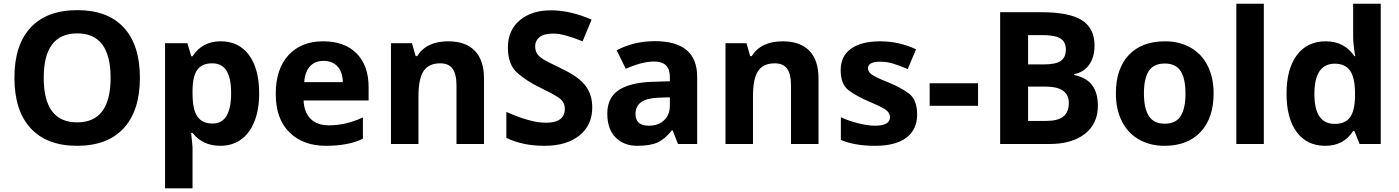

<svg xmlns="http://www.w3.org/2000/svg" viewBox="-20 -780 7577 1040"><path d="M397.9 -599.1Q216.8 -599.1 216.8 -358.2Q216.8 -117.2 397.9 -117.2Q579.1 -117.2 579.1 -358.4Q579.1 -599.6 397.9 -599.1ZM650.6 -630.6Q737.8 -536.1 737.8 -358.4Q737.8 -180.7 649.9 -85.4Q562 9.8 397.9 9.8Q233.9 9.8 146 -85.4Q58.1 -180.7 58.1 -358.9Q58.1 -537.1 146.2 -631.1Q234.4 -725.1 398.9 -725.1Q563.5 -725.1 650.6 -630.6Z M1022.9 -291V-274.9Q1022.9 -187 1049.1 -148.9Q1075.2 -110.8 1131.8 -110.8Q1231.9 -110.8 1231.9 -275.9Q1231.9 -356.4 1207.3 -396.7Q1182.6 -437 1128.9 -437Q1075.2 -437 1049.6 -403.1Q1023.9 -369.1 1022.9 -291ZM1173.8 9.8Q1077.6 9.8 1022.9 -60.1H1015.1Q1022.9 8.3 1022.9 19V240.2H874V-545.9H995.1L1016.1 -475.1H1022.9Q1075.2 -556.2 1174.8 -556.2Q1274.4 -556.2 1329.1 -481.4Q1383.8 -406.7 1383.8 -273.9Q1383.8 -186.5 1358.2 -122.1Q1332.5 -57.6 1285.2 -23.9Q1237.8 9.8 1173.8 9.8Z M1976.6 -308.1V-235.8H1624.5Q1627 -172.4 1662.1 -136.7Q1697.3 -101.1 1760.7 -101.1Q1854.5 -101.1 1945.8 -144V-28.8Q1868.2 9.8 1745.1 9.8Q1622.1 9.8 1547.9 -63Q1473.6 -135.7 1473.6 -271Q1473.6 -406.2 1542.5 -481.2Q1611.3 -556.2 1729.5 -556.2Q1847.7 -556.2 1912.1 -490.2Q1976.6 -424.3 1976.6 -308.1ZM1627.9 -335H1836.9Q1835.9 -390.1 1808.1 -420.2Q1780.3 -450.2 1732.9 -450.2Q1685.5 -450.2 1658.7 -420.2Q1631.8 -390.1 1627.9 -335Z M2407.7 -556.2Q2502.9 -556.2 2552.2 -504.6Q2601.6 -453.1 2601.6 -356V0H2452.6V-318.8Q2452.6 -377.9 2431.6 -407.5Q2410.6 -437 2364.7 -437Q2302.2 -437 2274.4 -395.3Q2246.6 -353.5 2246.6 -256.8V0H2097.7V-545.9H2211.4L2231.4 -476.1H2239.7Q2290 -556.2 2407.7 -556.2Z M3188 -198.2Q3188 -101.6 3118.4 -45.9Q3048.8 9.8 2929.7 9.8Q2810.5 9.8 2722.7 -33.2V-173.8Q2854 -115.2 2936.5 -115.2Q3039.6 -115.2 3039.6 -190.9Q3039.6 -229 3005.1 -251.7Q2970.7 -274.4 2903.3 -306.6Q2835.9 -338.9 2783.4 -384Q2731 -429.2 2731 -522.5Q2731 -615.7 2795.2 -669.9Q2859.4 -724.1 2963.9 -724.1Q3068.4 -724.1 3184.6 -673.8L3135.7 -556.2Q3033.2 -598.1 2979 -598.1Q2924.8 -598.1 2901.9 -578.4Q2878.9 -558.6 2878.9 -532.2Q2878.9 -505.9 2888.2 -491Q2897.5 -476.1 2917.7 -462.2Q2938 -448.2 3025.9 -406.2Q3113.8 -364.3 3150.9 -316.2Q3188 -268.1 3188 -198.2Z M3422.4 -162.1Q3422.4 -99.1 3494.6 -99.1Q3546.4 -99.1 3577.4 -128.9Q3608.4 -158.7 3608.4 -208V-252.9L3550.8 -251Q3485.8 -249 3454.1 -227.5Q3422.4 -206.1 3422.4 -162.1ZM3513.7 -336.9 3608.4 -339.8V-363.8Q3608.4 -446.8 3523.4 -446.8Q3458 -446.8 3369.6 -407.2L3320.3 -507.8Q3414.6 -557.1 3526.9 -557.1Q3756.3 -557.1 3756.3 -363.8V0H3652.3L3623.5 -74.2H3619.6Q3582 -26.9 3542.2 -8.5Q3502.4 9.8 3431.2 9.8Q3359.9 9.8 3314.7 -35.2Q3269.5 -80.1 3269.5 -165Q3269.5 -250 3330.3 -291.3Q3391.1 -332.5 3513.7 -336.9Z M4219.7 -556.2Q4314.9 -556.2 4364.3 -504.6Q4413.6 -453.1 4413.6 -356V0H4264.6V-318.8Q4264.6 -377.9 4243.7 -407.5Q4222.7 -437 4176.8 -437Q4114.3 -437 4086.4 -395.3Q4058.6 -353.5 4058.6 -256.8V0H3909.7V-545.9H4023.4L4043.5 -476.1H4051.8Q4102.1 -556.2 4219.7 -556.2Z M4534.7 -22V-145Q4576.2 -125.5 4628.2 -112.3Q4680.2 -99.1 4719.7 -99.1Q4800.8 -99.1 4800.8 -146Q4800.8 -163.6 4785.4 -179.2Q4770 -194.8 4694.8 -226.6Q4619.6 -258.3 4576.7 -291Q4533.7 -323.7 4533.7 -399.9Q4533.7 -476.6 4590.1 -516.4Q4646.5 -556.2 4747.6 -556.2Q4848.6 -556.2 4941.9 -513.2L4897 -405.8Q4856 -423.3 4820.3 -434.6Q4784.7 -445.8 4747.6 -445.8Q4681.6 -445.8 4681.6 -410.2Q4681.6 -390.1 4702.9 -375.5Q4724.1 -360.8 4792 -333.5Q4859.9 -306.2 4903.8 -272.9Q4947.8 -239.7 4947.8 -159.2Q4947.8 -78.1 4889.4 -34.2Q4831.1 9.8 4720.2 9.8Q4609.4 9.8 4534.7 -22Z M5015.6 -207V-329.1H5277.8V-207Z M5548.8 -311V-125H5647.5Q5710 -125 5739.7 -148.9Q5769.5 -172.9 5769.5 -222.2Q5769.5 -311 5642.6 -311ZM5548.8 -431.2H5636.7Q5698.2 -431.2 5725.8 -450.2Q5753.4 -469.2 5753.4 -511.7Q5753.4 -554.2 5723.4 -572Q5693.4 -589.8 5628.4 -589.8H5548.8ZM5397.5 -713.9H5619.6Q5771.5 -713.9 5840.1 -670.7Q5908.7 -627.4 5908.7 -533.2Q5908.7 -469.2 5878.7 -428.2Q5848.6 -387.2 5798.8 -378.9V-374Q5866.7 -358.9 5896.7 -317.4Q5926.8 -275.9 5926.8 -207Q5926.8 -109.4 5856.2 -54.7Q5785.6 0 5664.6 0H5397.5Z M6553.7 -273.9Q6553.7 -140.6 6483.4 -65.4Q6413.1 9.8 6287.6 9.8Q6209 9.8 6148.9 -24.7Q6088.9 -59.1 6056.6 -123.5Q6024.4 -188 6024.4 -273.9Q6024.4 -407.7 6094.2 -481.9Q6164.1 -556.2 6290.5 -556.2Q6369.1 -556.2 6429.2 -522Q6489.3 -487.8 6521.5 -423.8Q6553.7 -359.9 6553.7 -273.9ZM6202.9 -395.8Q6176.3 -355.5 6176.3 -274.4Q6176.3 -193.4 6202.9 -151.6Q6229.5 -109.9 6289.1 -109.9Q6348.6 -109.9 6375 -151.1Q6401.4 -192.4 6401.4 -273.4Q6401.4 -354.5 6375 -395.3Q6348.6 -436 6289.1 -436Q6229.5 -436 6202.9 -395.8Z M6825.7 0H6676.8V-759.8H6825.7Z M7210.4 -435.1Q7100.1 -435.1 7099.6 -272Q7099.1 -108.9 7209.5 -108.9Q7264.2 -108.9 7290.8 -142.1Q7317.4 -175.3 7319.8 -254.9V-271Q7319.8 -358.9 7293 -397Q7266.1 -435.1 7210.4 -435.1ZM7315.9 -476.1H7320.8Q7309.6 -537.1 7309.6 -585V-759.8H7459V0H7344.7L7315.9 -70.8H7309.6Q7258.8 9.8 7158.7 9.8Q7058.6 9.8 7003.7 -64.9Q6948.7 -139.6 6948.7 -272.9Q6948.7 -406.2 7004.6 -481.2Q7060.5 -556.2 7161.1 -556.2Q7261.7 -556.2 7315.9 -476.1Z"/></svg>

Font: OpenSans-Bold
Style: Bold
Weight: 700
Foundry: Ascender Corporation
Version: Version 1.10